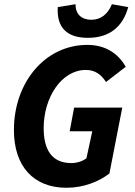

<svg xmlns="http://www.w3.org/2000/svg" viewBox="-20 -876 640 908"><path d="M294.2 12C375.7 12 448.1 -17.2 497.5 -55.7L558.2 -367.1H330.5L309.6 -255.2H416.4L388.8 -127.5C371 -113.8 344.3 -104.8 317.5 -104.8C223.6 -104.8 186.5 -170 186.5 -270.1C186.5 -415.4 271 -545.2 385.8 -545.2C428 -545.2 456.8 -525.8 481.4 -488.2L574.6 -560.2C538 -624.8 476.8 -663.7 393 -663.7C193.3 -663.7 45.8 -486.5 45.8 -260.9C45.8 -89.4 138.9 12 294.2 12ZM395.7 -697.1C497.2 -697.1 560.4 -748.4 586.4 -842.3L509.3 -856.1C490.3 -810 457.9 -782.5 411.7 -782.5C365.3 -782.5 337.1 -809 336.9 -856.1L253.2 -842.3C247.5 -747.7 294.3 -697.1 395.7 -697.1Z"/></svg>

Font: Source Code Variable
Style: Italic
Weight: 400
Italic angle: -11°
Monospace: yes
Designer: Paul D. Hunt, Teo Tuominen
Foundry: Adobe Systems Incorporated
Version: Version 1.005;PS 1.0;hotconv 16.6.54;makeotf.lib2.5.65590